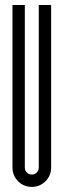

<svg xmlns="http://www.w3.org/2000/svg" viewBox="-20 -734 251 757"><path d="M181.6 -73.3Q181.6 -41.6 159.3 -19.4Q137 2.9 105.4 2.9Q73.7 2.9 51.4 -19.4Q29.2 -41.6 29.2 -73.3V-714.3H77.9V-73.3Q77.9 -61.6 85.8 -53.7Q93.7 -45.8 105.4 -45.8Q116.6 -45.8 124.7 -53.7Q132.9 -61.6 132.9 -73.3V-714.3H181.6Z"/></svg>

Font: Marapfhont
Style: Book
Weight: 400
Version: Version 0.15